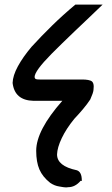

<svg xmlns="http://www.w3.org/2000/svg" viewBox="-20 -441 490 838"><path d="M339 -94Q353 -94 364.5 -92Q376 -90 382 -85Q389 -78 389 -63Q389 -60 388 -48Q387 -36 374 -7Q361 13 342 35.5Q323 58 304 78Q269 121 249.5 162Q230 203 229 233Q229 284 315 302Q337 309 337 346Q337 347 337 349L332 348Q308 376 278 376Q274 377 269 377Q265 377 257 376Q249 375 239 373Q218 370 199 357Q166 331 152 298.5Q138 266 138 217Q138 128 252 -1H126Q44 -3 35 -79Q36 -111 58 -151.5Q80 -192 118 -237Q160 -283 207.5 -329.5Q255 -376 309 -421H428Q399 -393 368 -363.5Q337 -334 307.5 -306Q278 -278 251.5 -252Q225 -226 205 -206Q131 -131 131 -105Q131 -105 131 -104Q132 -98 136 -96Q140 -94 154 -94Z"/></svg>

Font: New Athena Unicode
Style: Bold
Weight: 700
Designer: J. Rusten 1997; rev. by R. Hancock 2001, 2002, rev. by D. Mastronarde 2002-2021
Foundry: Society for Classical Studies (formerly American Philological Association)
Version: Version 5.008